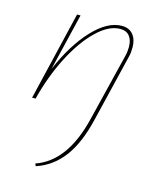

<svg xmlns="http://www.w3.org/2000/svg" viewBox="-107 -486 700 850"><g transform="rotate(15 243.5 -60.5)"><path d="M416 -329Q416 -305 411 -286L336 24Q309 137 260 201Q211 265 138 289L133 278Q269 231 319 23L395 -286Q400 -305 400 -327Q400 -359 385.5 -377Q371 -395 343 -395Q291 -395 235.5 -341.5Q180 -288 133.5 -197.5Q87 -107 60 0H44L141 -407H157L94 -145Q145 -265 213 -337.5Q281 -410 347 -410Q380 -410 398 -388Q416 -366 416 -329Z"/></g></svg>

Font: Ysabeau Thin
Style: Italic
Weight: 200
Italic angle: -12°
Designer: Christian Thalmann (Catharsis Fonts)
Version: Version 0.003